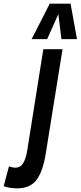

<svg xmlns="http://www.w3.org/2000/svg" viewBox="-151 -810 441 1050"><path d="M191 -541 100 25Q85 124 50 172Q15 220 -57 220Q-73 220 -93 217.5Q-113 215 -131 208L-102 100Q-91 104 -83 105.5Q-75 107 -67 107Q-39 107 -24 82Q-9 57 -2 12L86 -541ZM22 -596 121 -790H235L270 -596H185L168 -733L107 -596Z"/></svg>

Font: Georama Condensed SemiBold
Style: Italic
Weight: 600
Width: 3
Italic angle: -9°
Designer: Jean-Baptiste Levee
Foundry: Production Type
Version: Version 1.000